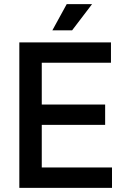

<svg xmlns="http://www.w3.org/2000/svg" viewBox="-20 -904 599 924"><path d="M73 0V-700H514V-602H181V-401H486V-303H181V-98H519V0ZM232 -758 301 -884H423L327 -758Z"/></svg>

Font: Space Grotesk Light Medium
Style: Regular
Weight: 500
Version: Version 2.000